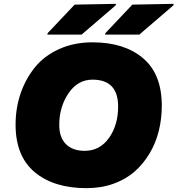

<svg xmlns="http://www.w3.org/2000/svg" viewBox="-20 -964 923 998"><path d="M288 -315Q288 -249 323 -214.5Q358 -180 420 -180Q499 -180 546.5 -247Q594 -314 594 -410Q594 -550 461 -550Q384 -550 336 -479Q288 -408 288 -315ZM61 -316Q61 -402 87 -478Q113 -554 161.5 -614Q210 -674 287.5 -709Q365 -744 461 -744Q626 -744 723.5 -661.5Q821 -579 821 -415Q821 -347 805.5 -284Q790 -221 757.5 -166.5Q725 -112 679.5 -72Q634 -32 570 -9Q506 14 430 14Q260 14 160.5 -69Q61 -152 61 -316ZM226 -784 228 -792 368 -940 583 -944 581 -936 404 -784ZM526 -784 528 -792 668 -940 883 -944 881 -936 704 -784Z"/></svg>

Font: Nacelle Black
Style: Italic
Weight: 900
Italic angle: -12°
Designer: Sora Sagano
Foundry: Sora Sagano
Version: Version 1.000;FEAKit 1.0